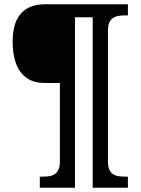

<svg xmlns="http://www.w3.org/2000/svg" viewBox="-20 -780 667 911"><path d="M419.9 -698.2H335.9V110.8H168.9V58.1H182.1Q199.2 58.1 214.1 55.9Q229 53.7 240 46.1Q251 38.6 257.6 24.4Q264.2 10.3 264.2 -13.2V-386.2H192.9Q148.9 -386.2 119.6 -402.1Q90.3 -418 72.8 -445.1Q55.2 -472.2 47.6 -507.6Q40 -543 40 -582Q40 -622.1 48.3 -654.8Q56.6 -687.5 75.2 -710.9Q93.8 -734.4 123 -747.1Q152.3 -759.8 194.8 -759.8H586.9V-707H574.2Q557.1 -707 542.2 -704.6Q527.3 -702.1 516.1 -694.6Q504.9 -687 498.5 -672.9Q492.2 -658.7 492.2 -634.8V-13.2Q492.2 10.3 498.5 24.4Q504.9 38.6 516.1 46.1Q527.3 53.7 542.2 55.9Q557.1 58.1 574.2 58.1H586.9V110.8H419.9Z"/></svg>

Font: Droids
Style: b
Weight: 700
Foundry: Ascender Corporation
Version: Version 1.00 build 113